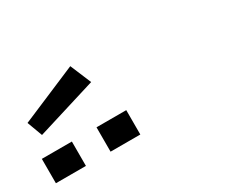

<svg xmlns="http://www.w3.org/2000/svg" viewBox="-61 -1120 689 587"><g transform="rotate(-30 283.0 -826.0)"><path d="M0 -682V-768H106V-682ZM193 -682V-768H298V-682ZM37 -831 17 -885 217 -970 248 -896Z"/></g></svg>

Font: Ruda Medium
Style: Regular
Weight: 500
Version: Version 2.001